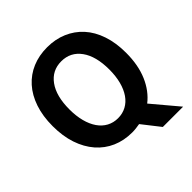

<svg xmlns="http://www.w3.org/2000/svg" viewBox="-227 -926 1224 1224"><g transform="rotate(-45 385.0 -313.5)"><path d="M453 7Q436 10 419 12Q402 14 385 14Q311 14 250.5 -12.5Q190 -39 146 -89.5Q102 -140 78 -211.5Q54 -283 54 -373Q54 -463 78 -534Q102 -605 146 -654Q190 -703 250.5 -728.5Q311 -754 385 -754Q458 -754 519 -728Q580 -702 624 -653.5Q668 -605 692 -534Q716 -463 716 -373Q716 -262 680.5 -180Q645 -98 582 -49L730 127H547ZM385 -114Q426 -114 459.5 -132Q493 -150 516.5 -184Q540 -218 552.5 -266Q565 -314 565 -373Q565 -493 516.5 -560Q468 -627 385 -627Q302 -627 253.5 -560Q205 -493 205 -373Q205 -314 217.5 -266Q230 -218 253.5 -184Q277 -150 310.5 -132Q344 -114 385 -114Z"/></g></svg>

Font: SpoqaHanSans-Bold
Style: Regular
Weight: 700
Designer: [Spoqa Han Sans] Dong-huui Kim \uAE40 \uB3D9 \uD718   [Noto Sans] Ryoko NISHIZUKA \u897F \u585A \u6DBC \u5B50  (kana & i
Foundry: Spoqa (http://www.spoqa-han-sans.com)
Version: Version 2.000